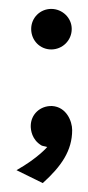

<svg xmlns="http://www.w3.org/2000/svg" viewBox="-20 -327 198 431"><path d="M95 -216C120 -216 141 -236 141 -262C141 -287 120 -307 95 -307C70 -307 50 -287 50 -262C50 -236 70 -216 95 -216ZM76 84C118 46 142 11 142 -35C142 -55 129 -87 97 -89C70 -90 49 -70 49 -44C49 -36 51 -13 74 0L86 3C86 3 65 28 17 55Z"/></svg>

Font: Advent Pro
Style: SemiBold
Weight: 600
Designer: Andreas Kalpakidis
Foundry: Andreas Kalpakidis
Version: Version 2.002 2008